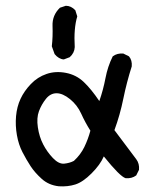

<svg xmlns="http://www.w3.org/2000/svg" viewBox="-20 -653 540 671"><path d="M185.5 -2Q150.4 -5.9 126 -27.8Q101.6 -49.8 86.9 -72.3Q72.3 -94.7 58.6 -121.1Q44.9 -147.5 39.1 -180.7Q33.2 -213.9 36.1 -247.1Q39.1 -280.3 51.8 -307.6Q64.5 -335 87.9 -359.4Q111.3 -383.8 142.6 -394.5Q173.8 -405.3 210 -398.4Q246.1 -391.6 272.5 -366.7Q298.8 -341.8 327.1 -299.8Q340.8 -338.9 348.6 -379.9Q356.4 -420.9 374 -456.1Q389.6 -467.8 411.1 -465.8L430.7 -456.1Q442.4 -442.4 440.4 -420.9Q422.9 -366.2 411.1 -308.6Q399.4 -251 379.9 -198.2L456.1 -96.7Q467.8 -81.1 465.8 -59.6L456.1 -40Q440.4 -28.3 418.9 -30.3Q399.4 -36.1 342.8 -106.4Q330.1 -77.1 299.8 -46.9Q269.5 -16.6 243.2 -8.3Q216.8 0 185.5 -2ZM238.3 -90.8Q261.7 -112.3 274.9 -139.6Q288.1 -167 295.9 -196.3Q277.3 -225.6 263.7 -255.9Q250 -286.1 224.6 -306.6Q199.2 -327.1 177.7 -327.1Q156.2 -327.1 140.6 -307.6Q125 -288.1 116.2 -264.6Q107.4 -241.2 112.3 -208Q117.2 -174.8 130.9 -148.4Q144.5 -122.1 165 -100.6Q185.5 -79.1 204.6 -81.1Q223.6 -83 238.3 -90.8ZM223.6 -453.1 203.1 -445.3Q185.5 -446.3 170.9 -463.9L161.1 -491.2Q165 -525.4 163.6 -562.5Q162.1 -599.6 189.5 -626L210 -632.8Q228.5 -632.8 243.2 -617.2L250 -595.7Q237.3 -553.7 241.2 -488.3Q240.2 -467.8 223.6 -453.1Z"/></svg>

Font: JasonHandwriting1
Style: Regular
Weight: 400
Version: Version 1.48.20